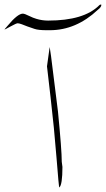

<svg xmlns="http://www.w3.org/2000/svg" viewBox="-186 -864 473 858"><path d="M90 -141 93 -118Q93 -38 79 -26Q77 -26 66.5 -159.5Q56 -293 40 -429Q24 -565 24 -567.5Q24 -570 30 -611L36 -654L42 -614Q44 -600 49 -558Q49 -558 73 -366Q90 -193 90 -141ZM-64 -746Q-76 -751 -88.5 -755.5Q-101 -760 -107 -760Q-113 -760 -138.5 -746Q-164 -732 -165.5 -732Q-167 -732 -152 -749Q-107 -803 -84 -803Q-76 -803 -54 -792Q-38 -784 -24 -780Q2 -772 29 -772Q189 -772 257 -840Q262 -845 267 -843Q267 -832 251 -820Q154 -729 37 -729Q29 -729 22 -729Q-15 -729 -32 -735Z"/></svg>

Font: AMoshref-Naskh
Style: Naskh
Weight: 500
Version: Version 0.001